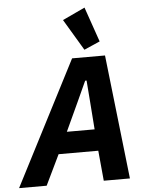

<svg xmlns="http://www.w3.org/2000/svg" viewBox="-98 -1025 819 1075"><g transform="rotate(-5 311.5 -487.5)"><path d="M588 0H441L425 -170H202L120 0H-35L324 -698H509ZM415 -291 403 -451 394 -567H386L333 -451L259 -291ZM397 -740 292 -916 418 -975 486 -779Z"/></g></svg>

Font: IBM Plex Sans
Style: Italic
Weight: 400
Italic angle: -11.31°
Designer: Mike Abbink, Paul van der Laan, Pieter van Rosmalen
Foundry: Bold Monday
Version: Version 3.201